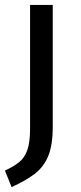

<svg xmlns="http://www.w3.org/2000/svg" viewBox="-29 -547 329 779"><path d="M93 -527H185V-32Q185 42 166.5 86.5Q148 131 111 159Q74 187 18 212L-9 145Q26 129 48.5 111Q71 93 82 61.5Q93 30 93 -26Z"/></svg>

Font: Fira Sans Variable
Style: Regular
Weight: 400
Designer: Carrois Corporate & Edenspiekermann AG
Foundry: Carrois Corporate GbR & Edenspiekermann AG
Version: Version 4.202